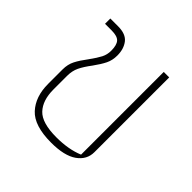

<svg xmlns="http://www.w3.org/2000/svg" viewBox="-141 -635 770 770"><g transform="rotate(45 244.5 -250.0)"><path d="M74 -148V-230Q74 -259 85.5 -281.5Q97 -304 119 -333Q140 -362 149.5 -380.5Q159 -399 159 -421Q159 -453 147 -466.5Q135 -480 102 -480H65V-510H109Q153 -510 171.5 -486Q190 -462 190 -425Q190 -398 179.5 -376.5Q169 -355 148 -326Q126 -297 115.5 -275Q105 -253 105 -225V-147Q105 -86 136 -53Q167 -20 249 -20Q318 -20 368 -41V-510H399V-86Q399 -43 361.5 -16.5Q324 10 249 10Q153 10 113.5 -33Q74 -76 74 -148Z"/></g></svg>

Font: Athiti ExtraLight
Style: Regular
Weight: 250
Version: Version 1.032